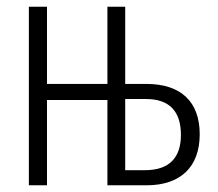

<svg xmlns="http://www.w3.org/2000/svg" viewBox="-20 -552 649 572"><path d="M353 -532H300V-302H120V-532H66V0H120V-254H300V0H417C518 0 575 -55 575 -152C575 -248 520 -302 416 -302H353ZM415 -257C485 -257 519 -220 519 -150C519 -83 485 -45 412 -45H353V-257Z"/></svg>

Font: Noto Sans Display Condensed Light
Style: Regular
Weight: 300
Width: 3
Designer: Monotype Design Team
Foundry: Monotype Imaging Inc.
Version: Version 1.900